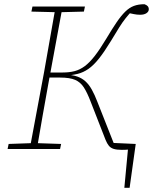

<svg xmlns="http://www.w3.org/2000/svg" viewBox="-20 -707 726 911"><path d="M530 0 513 -29 624 -24 595 184H570L589 -18L605 0ZM481 -43 410 -225Q394 -267 378 -292Q362 -317 336.5 -328Q311 -339 265 -339H203L205 -363H278Q309 -363 334 -369.5Q359 -376 382 -393Q405 -410 429.5 -441.5Q454 -473 484 -523Q512 -570 533.5 -601.5Q555 -633 574.5 -652Q594 -671 615.5 -679Q637 -687 665 -687Q675 -684 680.5 -678Q686 -672 686 -663Q686 -652 675 -644.5Q664 -637 645 -637Q630 -637 615.5 -640Q601 -643 582 -647L607 -656Q591 -639 576.5 -621Q562 -603 546 -577.5Q530 -552 506 -512Q475 -461 449.5 -429Q424 -397 399.5 -380Q375 -363 348.5 -356.5Q322 -350 289 -348V-353Q323 -352 346 -344Q369 -336 385.5 -321Q402 -306 415.5 -282Q429 -258 442 -224L523 -19L503 -28L620 -23L616 0Q606 1 591.5 2.5Q577 4 558 4Q534 4 519.5 -0.5Q505 -5 496.5 -15.5Q488 -26 481 -43ZM16 0 21 -24 135 -28H150L270 -24L265 0ZM121 0 189 -364Q203 -442 216.5 -520Q230 -598 244 -676H277L210 -313Q196 -235 182 -156.5Q168 -78 155 0ZM129 -652 134 -676H383L378 -652L265 -649H250Z"/></svg>

Font: Source Serif 4 ExtraLight
Style: Italic
Weight: 250
Italic angle: -12°
Designer: Frank Grießhammer
Foundry: Adobe Systems Incorporated
Version: Version 4.004;hotconv 1.0.116;makeotfexe 2.5.65601